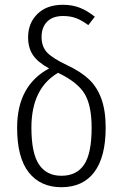

<svg xmlns="http://www.w3.org/2000/svg" viewBox="-20 -763 508 794"><path d="M257.8 -493.2Q314.5 -466.8 348.1 -434.8Q381.8 -402.8 399.4 -354Q417 -305.2 417 -234.9Q417 -113.8 369.9 -51.3Q322.8 11.2 233.9 11.2Q147.5 11.2 99.1 -49.8Q50.8 -110.8 50.8 -234.9Q50.8 -409.2 183.1 -480Q136.2 -505.4 116.2 -535.4Q96.2 -565.4 96.2 -608.9Q96.2 -667 134.5 -705.1Q172.9 -743.2 240.2 -743.2Q279.8 -743.2 310.8 -730.7Q341.8 -718.3 372.1 -693.8L345.2 -659.2Q317.9 -679.2 294.4 -688Q271 -696.8 241.2 -696.8Q197.8 -696.8 174.8 -673.3Q151.9 -649.9 151.9 -609.9Q151.9 -571.8 172.9 -547.9Q193.8 -523.9 257.8 -493.2ZM233.9 -36.1Q296.9 -36.1 327.9 -82.3Q358.9 -128.4 358.9 -234.9Q358.9 -327.1 329.8 -375.2Q300.8 -423.3 220.2 -461.9Q109.9 -397.5 109.9 -234.9Q109.9 -129.9 141.1 -83Q172.4 -36.1 233.9 -36.1Z"/></svg>

Font: Fira Sans Compressed Light
Style: Regular
Weight: 300
Width: 1
Designer: Carrois Corporate & Edenspiekermann AG
Foundry: Carrois Corporate GbR & Edenspiekermann AG
Version: Version 4.203;PS 004.203;hotconv 1.0.88;makeotf.lib2.5.64775